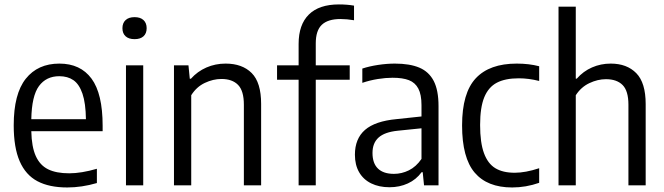

<svg xmlns="http://www.w3.org/2000/svg" viewBox="-20 -838 3004 868"><path d="M444 -245H121.5Q123 -174 141.8 -132.5Q160.5 -91 197.2 -72.8Q234 -54.5 293 -54.5Q347.5 -54.5 418 -75V-10.5Q349.5 9.5 284 9.5Q202.5 9.5 149.2 -18.8Q96 -47 69 -109Q42 -171 42 -271.5Q42 -413.5 96.5 -482Q151 -550.5 248.5 -550.5Q343.5 -550.5 393.8 -482.5Q444 -414.5 444 -269.5ZM121.5 -299H368.5Q367.5 -371.5 352.8 -414.5Q338 -457.5 312 -475.5Q286 -493.5 248 -493.5Q189 -493.5 156.2 -449Q123.5 -404.5 121.5 -299Z M549.5 0V-542.5H627.5V0ZM533.5 -710.5Q533.5 -734 547.8 -747.2Q562 -760.5 588.5 -760.5Q614.5 -760.5 628.8 -747.2Q643 -734 643 -710.5Q643 -687 628.8 -674Q614.5 -661 588.5 -661Q562 -661 547.8 -674Q533.5 -687 533.5 -710.5Z M766.5 -542.5H832L838 -482H843Q872.5 -515 913 -532.8Q953.5 -550.5 1000 -550.5Q1075 -550.5 1117.8 -507.8Q1160.5 -465 1160.5 -368.5V0H1082.5V-364.5Q1082.5 -427.5 1056.2 -454.2Q1030 -481 981 -481Q943.5 -481 906 -463.2Q868.5 -445.5 844.5 -407.5V0H766.5Z M1407.5 -642V-542.5H1561V-477.5H1407.5V0H1330V-477.5H1232.5V-542.5H1330V-639.5Q1330 -726.5 1376.2 -772.2Q1422.5 -818 1512 -818Q1549.5 -818 1580.5 -812.5V-746.5Q1547.5 -752 1519.5 -752Q1462.5 -752 1435 -726Q1407.5 -700 1407.5 -642Z M1962.5 -358.5V0H1897L1891 -59.5H1886Q1861.5 -26 1824 -8.8Q1786.5 8.5 1741 8.5Q1693.5 8.5 1658 -9Q1622.5 -26.5 1603.5 -59.5Q1584.5 -92.5 1584.5 -138.5Q1584.5 -211 1630.2 -250.8Q1676 -290.5 1773 -299.5L1885.5 -311.5V-362.5Q1885.5 -410.5 1871.2 -437.5Q1857 -464.5 1828.8 -475.5Q1800.5 -486.5 1754.5 -486.5Q1724 -486.5 1688 -480.8Q1652 -475 1618 -463.5V-528Q1649.5 -538.5 1689.2 -544.5Q1729 -550.5 1765 -550.5Q1832.5 -550.5 1875.8 -532.2Q1919 -514 1940.8 -472Q1962.5 -430 1962.5 -358.5ZM1885.5 -119.5V-258L1778 -247Q1719 -241 1691.5 -216.2Q1664 -191.5 1664 -146.5Q1664 -99.5 1688.8 -75.8Q1713.5 -52 1761 -52Q1796 -52 1828.5 -68Q1861 -84 1885.5 -119.5Z M2069 -271Q2069 -418 2131 -484.2Q2193 -550.5 2316 -550.5Q2371.5 -550.5 2417.5 -538.5V-472Q2370 -484 2325.5 -484Q2264 -484 2226 -464Q2188 -444 2169.2 -398Q2150.5 -352 2150.5 -273Q2150.5 -193 2168 -145.5Q2185.5 -98 2219.5 -77.5Q2253.5 -57 2307 -57Q2355.5 -57 2417.5 -77.5V-11.5Q2357.5 9.5 2295.5 9.5Q2183 9.5 2126 -57.5Q2069 -124.5 2069 -271Z M2505 -808H2583V-482.5H2587.5Q2617 -516 2656.5 -533.2Q2696 -550.5 2741 -550.5Q2814 -550.5 2856.5 -507.2Q2899 -464 2899 -367.5V0H2821V-364.5Q2821 -427 2794.8 -453.5Q2768.5 -480 2719.5 -480Q2682 -480 2644.5 -462.2Q2607 -444.5 2583 -407.5V0H2505Z"/></svg>

Font: Encode Sans Semi Condensed
Style: Regular
Weight: 400
Width: 4
Designer: Multiple Designers
Foundry: Impallari Type
Version: Version 2.000